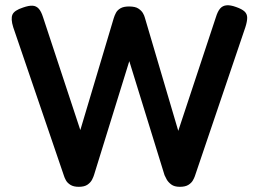

<svg xmlns="http://www.w3.org/2000/svg" viewBox="-20 -714 999 741"><path d="M284 7Q264 7 252 -0.5Q240 -8 234.5 -18Q229 -28 227 -35L31 -609Q21 -641 28 -657.5Q35 -674 69 -685Q92 -693 106 -692Q120 -691 129.5 -680.5Q139 -670 146 -648L290 -212L419 -644Q422 -654 427.5 -664.5Q433 -675 445 -682Q457 -689 478 -689Q502 -689 514 -681Q526 -673 531.5 -663.5Q537 -654 539 -646L668 -209L813 -647Q820 -670 829.5 -681Q839 -692 854 -693.5Q869 -695 891 -687Q914 -679 924 -669.5Q934 -660 934 -645.5Q934 -631 927 -609L732 -34Q730 -28 724.5 -18Q719 -8 707 -0.5Q695 7 674 7Q653 7 641 -2Q629 -11 623 -22Q617 -33 615 -38L479 -478L343 -39Q341 -32 335.5 -21Q330 -10 318 -1.5Q306 7 284 7Z"/></svg>

Font: Fredoka Light Medium
Style: Regular
Weight: 500
Version: Version 2.001